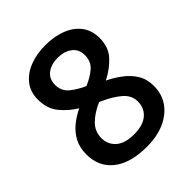

<svg xmlns="http://www.w3.org/2000/svg" viewBox="-204 -846 979 979"><g transform="rotate(-45 286.0 -356.5)"><path d="M286 -723Q348 -723 398.5 -704Q449 -685 478.5 -647Q508 -609 508 -552Q508 -487 470 -446Q432 -405 377 -377Q418 -357 453 -330.5Q488 -304 509.5 -268.5Q531 -233 531 -185Q531 -125 500 -81.5Q469 -38 414.5 -14Q360 10 287 10Q168 10 104 -41Q40 -92 40 -181Q40 -230 59.5 -266.5Q79 -303 111 -329Q143 -355 181 -373Q132 -403 97.5 -445.5Q63 -488 63 -553Q63 -609 93.5 -647Q124 -685 174.5 -704Q225 -723 286 -723ZM285 -633Q238 -633 208 -610Q178 -587 178 -545Q178 -500 210 -473.5Q242 -447 287 -427Q330 -445 361.5 -471.5Q393 -498 393 -545Q393 -587 362.5 -610Q332 -633 285 -633ZM153 -185Q153 -140 186 -110.5Q219 -81 285 -81Q350 -81 383.5 -110Q417 -139 417 -186Q417 -231 379.5 -262.5Q342 -294 290 -317L275 -324Q219 -299 186 -266Q153 -233 153 -185Z"/></g></svg>

Font: Noto Sans Sinhala UI SemiBold
Style: Regular
Weight: 600
Designer: Jelle Bosma - Monotype Design Team
Foundry: Monotype Imaging Inc.
Version: Version 2.006; ttfautohint (v1.8.4.7-5d5b)